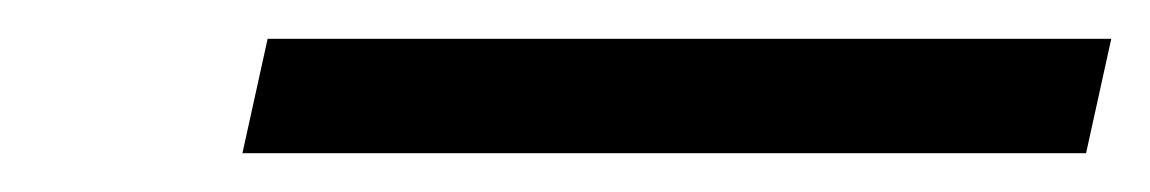

<svg xmlns="http://www.w3.org/2000/svg" viewBox="-20 -839 593 99"><path d="M105 -760 118 -819H553L540 -760Z"/></svg>

Font: Noto Serif SemiCondensed
Style: Bold Italic
Weight: 700
Width: 4
Italic angle: -12°
Designer: Monotype Design Team
Foundry: Monotype Imaging Inc.
Version: Version 2.014